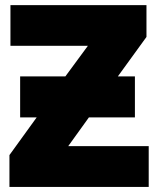

<svg xmlns="http://www.w3.org/2000/svg" viewBox="-20 -734 620 754"><path d="M59.1 -434.1H236.8L325.2 -554.2H21V-713.9H555.2V-588.9L442.9 -434.1H509.8V-272.9H329.1L248 -160.2H564V0H17.1V-125L124 -272.9H59.1Z"/></svg>

Font: Open Sans ExtraBold
Style: Regular
Weight: 800
Designer: Monotype Design Team
Foundry: Monotype Imaging Inc.
Version: Version 3.003; ttfautohint (v1.8.4)